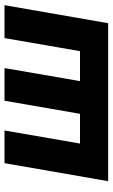

<svg xmlns="http://www.w3.org/2000/svg" viewBox="156 -656 500 852"><g transform="rotate(-90 406.0 -230.0)"><path d="M472 -125 530 -460H385L327 -125H195L253 -460H108L28 0H729L809 -460H663L605 -125Z"/></g></svg>

Font: Jost
Style: Bold Italic
Weight: 700
Italic angle: -5°
Version: Version 3.710